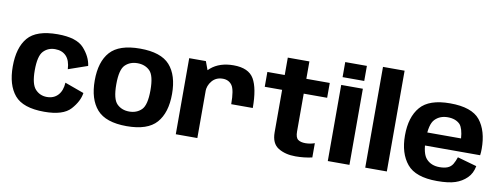

<svg xmlns="http://www.w3.org/2000/svg" viewBox="-64 -1125 3844 1473"><g transform="rotate(10 1858.0 -388.5)"><path d="M319.7 5.5Q466.9 5.5 524.5 -58.8Q582.1 -123 591.3 -188.3L441.8 -242.5Q438.2 -179.5 406 -144.7Q373.8 -109.8 319.7 -109.8Q266.1 -109.8 229.8 -148.7Q193.5 -187.7 193.5 -295.4Q193.5 -407.3 229.4 -444.8Q265.3 -482.2 319.7 -482.2Q374.3 -482.2 406.2 -449Q438.2 -415.8 441.8 -347.5L591.3 -399.4Q582.1 -470.2 524.6 -534.2Q467 -598.2 319.7 -598.2Q153.9 -598.2 88 -520.2Q22.1 -442.2 22.1 -295.4Q22.1 -151.3 88 -72.9Q153.9 5.5 319.7 5.5Z M961.3 4.4Q1124.4 4.4 1193.4 -74.2Q1262.4 -152.7 1262.4 -298.7Q1262.4 -445.2 1193.4 -522.3Q1124.4 -599.5 961.3 -599.5Q798.5 -599.5 729.3 -522.3Q660.2 -445.2 660.2 -298.7Q660.2 -152.7 729.3 -74.2Q798.5 4.4 961.3 4.4ZM961.3 -109.4Q903.1 -109.4 865.7 -146.3Q828.2 -183.2 828.2 -298Q828.2 -412.9 865.7 -449.3Q903.1 -485.7 961.3 -485.7Q1019.8 -485.7 1057.1 -449.3Q1094.3 -412.9 1094.3 -298Q1094.3 -183.2 1057.1 -146.3Q1019.8 -109.4 961.3 -109.4Z M1723 -300.9H1891Q1891 -453.7 1849.3 -525.8Q1807.5 -597.9 1689.9 -597.9Q1581.2 -597.9 1514.2 -540.6Q1447.2 -483.3 1447.2 -399.4L1511.5 -361.3Q1511.5 -408.5 1542.7 -445.4Q1573.8 -482.2 1626.5 -482.2Q1672.4 -482.2 1697.7 -447.6Q1723 -412.9 1723 -300.9ZM1344.3 0H1512.2V-490L1474.2 -592.7H1344.3Z M2277.1 7.6Q2345 7.6 2406.8 -6.5V-117.7Q2371.5 -105.1 2334.4 -105.1Q2297.8 -105.1 2277.3 -120Q2256.8 -134.8 2256.8 -183V-477.1H2439.3V-592.7H2256.8V-728.2H2088.5V-592.7H1953.2V-477.1H2088.5V-146.2Q2088.5 -59.3 2143.3 -25.8Q2198.2 7.6 2277.1 7.6Z M2528.4 0H2697.1V-593H2528.4ZM2528.4 -771V-653.7H2697.1V-771Z M2820.1 0H2988.4V-785H2820.1Z M3379.8 5.5V-102.8Q3315.7 -102.8 3278.1 -143Q3239.9 -182.3 3239.9 -296.4Q3239.9 -412.9 3278.1 -451.6Q3316.4 -490.7 3377.1 -490.7Q3439.3 -490.7 3473.8 -455.2Q3499.4 -424.7 3505.1 -348.4H3224.7V-246.9H3671.7Q3675 -269.5 3675 -297.1Q3675 -437.6 3610.7 -518.5Q3545.6 -599 3376.8 -599Q3213.2 -599 3145.5 -519.6Q3077.3 -440.2 3077.3 -296.8Q3077.3 -157.2 3145.1 -75.6Q3211.9 5.5 3379.8 5.5ZM3379.8 -102.8V5.5Q3469 5.5 3520.9 -11.9Q3572.5 -28.9 3609.4 -65.2Q3646.2 -100.6 3657 -159.2L3506.5 -201.7Q3496 -170 3481.9 -146.2Q3467.2 -122.8 3442.1 -112.7Q3417.4 -102.8 3379.8 -102.8Z"/></g></svg>

Font: Anybody Thin
Style: Regular
Weight: 100
Designer: Tyler Finck
Foundry: Etcetera Type Company
Version: Version 1.114;gftools[0.9.25]